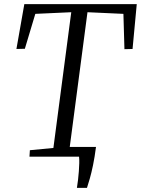

<svg xmlns="http://www.w3.org/2000/svg" viewBox="-20 -763 686 935"><path d="M354.5 152Q357.5 134 360 113Q362.5 92 364 71Q365.5 50 366 31.5Q366.5 13 365 0L311 -47.5H447.5Q441 3 433 41.5Q425 80 417.2 107Q409.5 134 403.5 152ZM123.5 0 125.5 -31.5 240 -42.5 327 -703.5 152 -695.5 101 -525.5 60 -524.5 98.5 -743H646L625.5 -524.5L586 -523.5L581 -695.5L406 -703.5L319 -42.5L435 -31.5L432 0Z"/></svg>

Font: Merriweather 60pt Light
Style: Italic
Weight: 300
Italic angle: -7.8°
Version: Version 2.101